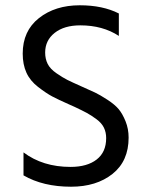

<svg xmlns="http://www.w3.org/2000/svg" viewBox="-20 -700 564 727"><path d="M467 -179Q467 -90 406 -41.5Q345 7 249 7Q143 7 69 -36V-123Q142 -68 247 -68Q310 -68 346 -96Q382 -124 382 -177Q382 -199 373.5 -216.5Q365 -234 345.5 -248.5Q326 -263 308.5 -272.5Q291 -282 261 -296Q255 -299 243 -304Q200 -323 177.5 -335Q155 -347 124.5 -370.5Q94 -394 80 -425Q66 -456 66 -497Q66 -583 127.5 -631.5Q189 -680 282 -680Q369 -680 430 -649V-564Q369 -604 284 -604Q223 -604 187 -575.5Q151 -547 151 -501Q151 -477 160.5 -458Q170 -439 194 -422.5Q218 -406 235 -397.5Q252 -389 288 -373Q322 -358 340 -349.5Q358 -341 386.5 -322.5Q415 -304 429.5 -286.5Q444 -269 455.5 -240.5Q467 -212 467 -179Z"/></svg>

Font: Hind Guntur
Style: Regular
Weight: 400
Version: Version 1.000;PS 1.0;hotconv 1.0.86;makeotf.lib2.5.63406; tt